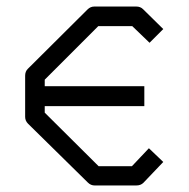

<svg xmlns="http://www.w3.org/2000/svg" viewBox="-20 -617 580 588"><path d="M480 -528 438 -486 385 -537H281L117 -373V-353H422V-292H117V-272L282 -108H384L436 -163L480 -121L419 -57Q411 -49 397 -49H270Q258 -49 249 -58L66 -238Q57 -247 57 -259V-385Q57 -398 65 -406L248 -588Q257 -597 269 -597H397Q410 -597 418 -589Z"/></svg>

Font: ibm3270
Style: Regular
Weight: 400
Monospace: yes
Version: Version 2.0.3